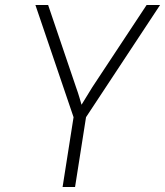

<svg xmlns="http://www.w3.org/2000/svg" viewBox="-20 -750 662 770"><path d="M231 0 275 -280 122 -730H173L285 -400Q293 -378 298.5 -359Q304 -340 307 -330Q313 -339 324.5 -358.5Q336 -378 350 -400L568 -730H622L325 -280L281 0Z"/></svg>

Font: JetBrains Mono Thin
Style: Italic
Weight: 100
Italic angle: -9°
Monospace: yes
Designer: Philipp Nurullin, Konstantin Bulenkov
Foundry: JetBrains
Version: Version 2.305; ttfautohint (v1.8.4.7-5d5b)